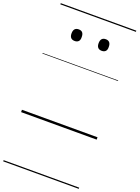

<svg xmlns="http://www.w3.org/2000/svg" viewBox="-237 -1025 1119 1540"><g transform="rotate(20 322.5 -255.0)"><path d="M208 -683Q186 -683 175 -695.5Q164 -708 164 -732Q164 -757 175 -769.5Q186 -782 208 -782Q230 -782 240.5 -769.5Q251 -757 251 -732Q252 -707 240.5 -695Q229 -683 208 -683ZM439 -683Q417 -683 406 -695.5Q395 -708 395 -732Q395 -757 406 -769.5Q417 -782 439 -782Q460 -782 471 -769.5Q482 -757 482 -732Q483 -707 471.5 -695Q460 -683 439 -683ZM0 410H645V420H0ZM0 -20H645V0H0ZM0 -505H645V-500H0ZM0 -930H645V-920H0Z"/></g></svg>

Font: Playwrite DE Grund Guides
Style: Regular
Weight: 400
Designer: Veronika Burian, José Scaglione
Foundry: TypeTogether
Version: Version 1.003